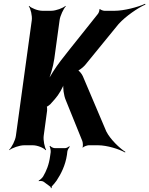

<svg xmlns="http://www.w3.org/2000/svg" viewBox="-20 -768 789 1015"><path d="M328 -238 415 -23C418 -16 420 5 416 11L418 12C422 7 441 0 448 0H499C545 0 610 20 641 38L643 35C613 16 564 -30 542 -73L418 -365C413 -377 397 -397 389 -398L388 -394C396 -393 419 -412 429 -423L607 -641C645 -683 710 -727 749 -744L747 -748C709 -730 634 -711 587 -711H532C526 -711 511 -716 509 -720L505 -718C507 -714 502 -700 498 -695C433 -612 366 -531 301 -447C274 -412 241 -360 226 -329L230 -328C244 -359 261 -414 267 -457L295 -661C298 -685 316 -722 328 -735L326 -737C313 -725 275 -711 251 -711H204C180 -711 145 -725 134 -737L132 -735C142 -722 151 -685 148 -661L64 -50C61 -26 42 11 28 24L29 26C44 14 83 0 107 0H154C178 0 212 14 221 26L224 24C216 11 208 -26 211 -50L229 -183C230 -188 229 -206 226 -207L225 -204C228 -202 243 -214 246 -217L270 -244C290 -266 314 -307 319 -329H316C311 -307 317 -263 328 -238ZM211 193 246 219C248 220 249 225 249 227L253 226C253 224 253 219 254 217C263 208 271 198 279 187C303 151 326 105 334 50L336 33C337 24 345 12 349 8L346 5C342 9 332 15 325 15H269C261 15 248 8 245 3L242 6C245 11 249 26 248 36L245 57C239 103 225 136 208 165C203 173 191 184 185 186V190C190 188 204 188 211 193Z"/></svg>

Font: Asimov
Style: EdgeNarIt
Weight: 500
Designer: Google
Version: Version 2.000980: 2014